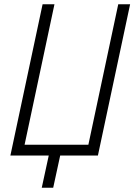

<svg xmlns="http://www.w3.org/2000/svg" viewBox="-20 -734 634 906"><path d="M177 152 210 0H29L181 -714H237L96 -51H397L538 -714H594L442 0H264L231 152Z"/></svg>

Font: Noto Sans SemiCondensed Light
Style: Italic
Weight: 300
Width: 4
Italic angle: -12°
Designer: Monotype Design Team
Foundry: Monotype Imaging Inc.
Version: Version 2.013; ttfautohint (v1.8.4.7-5d5b)